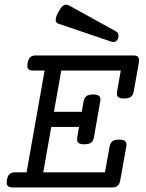

<svg xmlns="http://www.w3.org/2000/svg" viewBox="-20 -823 640 843"><path d="M590.3 -558.1Q590.3 -550.8 589.4 -546.4L567.4 -422.4Q564.5 -405.3 554.9 -397.9Q545.4 -390.6 525.4 -390.6Q508.3 -390.6 500.7 -395.8Q493.2 -400.9 493.2 -412.6Q493.2 -415.5 494.1 -422.4L510.3 -513.2H249L216.8 -332H338.9L346.7 -376.5Q350.1 -393.6 359.6 -400.9Q369.1 -408.2 389.2 -408.2Q405.8 -408.2 413.3 -403.1Q420.9 -397.9 420.9 -386.7Q420.9 -380.4 419.9 -376.5L392.6 -221.2Q389.6 -204.1 380.1 -196.8Q370.6 -189.5 350.6 -189.5Q333.5 -189.5 325.9 -194.6Q318.4 -199.7 318.4 -211.4Q318.4 -214.4 319.3 -221.2L327.1 -265.6H205.1L169.9 -66.4H440.9L460.9 -178.2Q463.9 -195.3 473.4 -202.6Q482.9 -210 502.9 -210Q520 -210 527.6 -204.8Q535.2 -199.7 535.2 -188Q535.2 -185.1 534.2 -178.2L508.3 -33.2Q505.4 -15.1 497.1 -7.6Q488.8 0 472.2 0H35.6Q22 0 15.6 -5.1Q9.3 -10.3 9.3 -22Q9.3 -25.4 10.3 -33.2Q13.7 -51.3 22 -58.8Q30.3 -66.4 46.9 -66.4H96.7L175.8 -513.2H126Q112.3 -513.2 106.2 -518.1Q100.1 -522.9 100.1 -534.7Q100.1 -542 101.1 -546.4Q104.5 -564.5 112.8 -572Q121.1 -579.6 137.7 -579.6H564.5Q578.1 -579.6 584.2 -574.7Q590.3 -569.8 590.3 -558.1ZM500.5 -665.5Q500.5 -654.8 493.9 -646.5Q487.3 -638.2 477.5 -638.2Q475.6 -638.2 471.7 -639.2L236.8 -718.8Q224.6 -722.7 224.6 -735.8Q224.6 -749.5 236.8 -771Q246.1 -788.1 254.2 -795.4Q262.2 -802.7 270 -802.7Q276.9 -802.7 286.1 -797.4L489.3 -685.1Q500.5 -678.7 500.5 -665.5Z"/></svg>

Font: Courier Prime
Style: Italic
Weight: 400
Italic angle: -10°
Designer: Alan Dague-Greene
Foundry: Quote-Unquote Apps
Version: Version 3.018